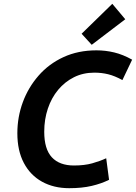

<svg xmlns="http://www.w3.org/2000/svg" viewBox="-20 -973 713 1007"><path d="M343 14Q262 14 200.5 -20Q139 -54 105 -118.5Q71 -183 71 -274Q71 -359 99.5 -436.5Q128 -514 182 -576Q236 -638 313 -673.5Q390 -709 486 -709Q533 -709 579 -698Q625 -687 673 -660L622 -553Q582 -575 547.5 -583.5Q513 -592 475 -592Q416 -592 368 -568Q320 -544 285 -502Q250 -460 231 -403.5Q212 -347 212 -282Q212 -191 252 -148Q292 -105 368 -105Q423 -105 464 -116.5Q505 -128 537 -143L552 -30Q512 -10 461 2Q410 14 343 14ZM461 -738 408 -796 569 -953 637 -872Z"/></svg>

Font: Ubuntu Sans
Style: Bold Italic
Weight: 700
Italic angle: -13.5°
Designer: Dalton Maag Ltd
Foundry: Dalton Maag Ltd
Version: Version 1.006